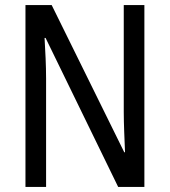

<svg xmlns="http://www.w3.org/2000/svg" viewBox="-20 -734 666 754"><path d="M547 0V-714H466V-294C466 -247 469 -187 471 -136H468L183 -714H80V0H161V-426C161 -477 158 -533 155 -585H159L444 0Z"/></svg>

Font: Noto Sans Khmer UI Condensed
Style: Regular
Weight: 400
Width: 3
Designer: Danh Hong and the Monotype Design Team
Foundry: Monotype Imaging Inc.
Version: Version 2.002